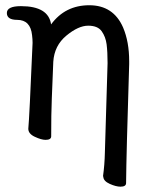

<svg xmlns="http://www.w3.org/2000/svg" viewBox="-20 -512 583 725"><path d="M435.1 192.9Q418 192.9 394.5 182.4Q371.1 171.9 370.1 155.8L369.1 152.8Q375 109.9 376 64.9L386.2 -273.9Q386.2 -315.9 382.6 -344.5Q378.9 -373 364 -394Q349.1 -415 313 -415Q275.9 -415 230.5 -377.4Q185.1 -339.8 181.2 -278.8Q173.8 -104 173.8 -74.2Q173.8 -9.8 173.3 3.2Q172.9 16.1 151.9 16.1Q136.2 16.1 111.6 4.6Q86.9 -6.8 86.9 -25.9Q90.8 -64 103 -350.1Q103 -363.8 101.1 -378.9Q95.2 -437 44.9 -437Q5.9 -437 5.9 -462.9Q5.9 -488.8 59.1 -488.8Q163.1 -488.8 172.9 -419.9Q226.1 -492.2 317.1 -492.2Q408.2 -492.2 444.8 -408.2Q467.8 -354 467.8 -280.8V-270Q457 73.2 456.1 179.2Q456.1 192.9 435.1 192.9Z"/></svg>

Font: LXGW WenKai Screen
Style: Regular
Weight: 400
Designer: LXGW / Fontworks Inc.
Foundry: LXGW / Fontworks Inc.
Version: Version 1.510;January 18,2025